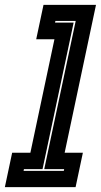

<svg xmlns="http://www.w3.org/2000/svg" viewBox="-62 -770 415 790"><path d="M-42 0 -12 -141.5H63L162 -608.5H87L117 -750H333L204 -141.5H279L249 0ZM35 -67H200.5L202 -74H120L249.5 -684H166L164.5 -677H241L113 -74H36.5Z"/></svg>

Font: Tourney Condensed ExtraBold
Style: Italic
Weight: 800
Width: 3
Italic angle: -12°
Designer: Tyler Finck
Foundry: Etcetera Type Co
Version: Version 1.010; ttfautohint (v1.8.3)